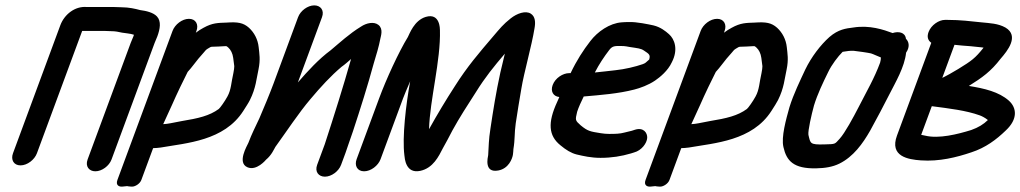

<svg xmlns="http://www.w3.org/2000/svg" viewBox="-20 -579 3794 714"><path d="M395.2 -463C408.9 -463 421.4 -460.3 434.3 -457.5C443.1 -455.6 464.1 -454.7 478 -449.8C477.8 -448.9 477.3 -447.2 476.6 -445C473.2 -437.6 469.4 -428.4 465.9 -419L305.8 14C296.2 40 311.5 58 334.6 58C358.9 58 385.8 38.3 394.8 14L554.9 -419C558.6 -428.9 562.4 -436.4 565.2 -444C575.1 -470.9 580.4 -499.8 563.7 -517.8C550.3 -532.3 524.2 -538.6 500.8 -541.6C483.2 -546.4 459.8 -551.8 432 -552C423.5 -552.6 411.5 -553 401.5 -553H301.6C258.9 -556.4 219.4 -525.7 204.3 -485L28.3 -9C19.4 15.1 31 36 56.2 36C81.4 36 108.4 15.1 117.3 -9L285.6 -464H368.6C378.1 -464 386.5 -463 395.2 -463Z M586.9 -117.3C594.3 -133.8 605.7 -158.5 620.2 -190.1C634.6 -223.6 667.3 -291.5 677.9 -311.6C692.3 -326.8 709.6 -351.4 717.8 -360.8L738.7 -384.8C747.6 -395.1 744.4 -393.2 760.7 -402.8C766.4 -405.9 763.5 -404.8 793.2 -406C826.5 -407.4 819.7 -409.6 829 -402.1C838.4 -393.5 845 -380.4 847.2 -363.8L851.2 -333C851.2 -327.8 850.1 -317.6 847.9 -307.4C839.6 -271.8 840 -245.9 825.8 -220.3C816.1 -202.2 797.9 -176.8 793.5 -173.7C759.1 -148.5 718.1 -138.9 654.9 -128.6C616.2 -121.4 607.3 -118.4 586.9 -117.3ZM621.6 -464 416.7 90C408.9 111.2 424.3 116 435.1 114.9L452.9 113.1C455.3 113.4 460.3 115 469 115H471.5C482.2 115 500.1 105.1 505.7 90L549.4 -28.1C556.4 -28.4 568.5 -28.8 577.9 -30.4C673.9 -47.3 813.4 -54.9 884.8 -166.6C895.3 -183.3 903.5 -195.3 909.2 -206.7C932 -252 933.7 -287.2 941.3 -320.8C948.9 -357.8 944.5 -378.6 941.9 -403.7C938.9 -432.4 925.5 -457.7 905.9 -475.7C884.6 -494.6 864 -497.9 822.6 -495C790.6 -493.8 770.3 -494.3 736.7 -475.6C727.1 -470.4 718.7 -465.3 708.1 -457.3L710.6 -464C719.5 -488.1 707.9 -509 682.7 -509C657.5 -509 630.5 -488.1 621.6 -464Z M1088.4 -515 997.1 -268C984.9 -234.9 959.3 -173 944.5 -139C929.7 -107.3 915.9 -80.6 903.7 -47.9C898.6 -36.3 861.2 25.6 899.7 42.8C934 58.2 969.2 15 969.2 15C990.3 -2.6 998.5 -23.5 1004.1 -32.8C1044.6 -88.7 1091.6 -160.2 1134.3 -210.2C1172.4 -255.7 1210.8 -297.4 1250.3 -330.6C1262.5 -339 1275.2 -350.6 1285.5 -359.6C1256.9 -258 1222.6 -149.5 1187.7 -42.5L1159.4 34C1149.8 60 1165.1 78 1188.2 78C1212.5 78 1239.4 58.3 1248.4 34L1264.7 -10C1268.6 -20.6 1272.2 -31.2 1276.9 -45.6C1280.2 -54.8 1285.9 -71 1292.6 -90.9C1320.1 -174.4 1347.9 -262.2 1369.8 -343.1C1379.5 -375.2 1389 -405.9 1394.3 -434.6C1396.1 -444.6 1406.3 -471.2 1387.4 -486.3C1370.7 -499.6 1342.8 -493.8 1322.3 -480C1278.6 -453.2 1244.5 -421.2 1209.4 -391.9C1165.1 -359.1 1125.1 -315.4 1087.7 -272.4L1177.4 -515C1187.1 -541 1171.8 -559 1148.7 -559C1124.4 -559 1097.4 -539.3 1088.4 -515Z M1395.2 13 1478.8 -213C1483 -224.5 1493.6 -249.6 1505.3 -276.6C1489.6 -189.5 1475.1 -68.7 1483.9 -0.8C1485.1 8.1 1487.7 68.1 1542.8 56.4C1590.9 46.1 1611.6 2 1627 -27.9C1638.2 -47.8 1649.9 -69.5 1662.5 -94.1C1687.5 -139.8 1720 -190.3 1749.3 -235.6C1784.4 -292.2 1816.4 -331.3 1857.4 -379.5C1851.6 -355.1 1845.6 -330.6 1840.7 -309.4C1823.9 -232.1 1814.5 -171.6 1803.8 -100.7C1796.9 -57 1797.8 -37 1795.4 -2C1794 6.4 1779.1 65.1 1833.1 55C1871.8 47.8 1884.9 11.2 1887.3 -3C1888.7 -11.6 1888.8 -18.4 1889.2 -24.1C1895.7 -63 1892.4 -81.7 1897.9 -120.5C1903.6 -159.7 1912.1 -209.7 1918.9 -250C1928.5 -309 1957.2 -408.1 1967.7 -473.6C1971.8 -495.5 1971 -517.6 1953.6 -528.4C1933.8 -540.5 1902.3 -528.9 1879.2 -510.7C1850.6 -487.9 1840.5 -474.8 1812.4 -441.9C1761.5 -382.3 1717.8 -331.7 1671.5 -258.5C1638.7 -207.9 1606.3 -154 1575.5 -98.6C1578.3 -206.8 1619.4 -354.6 1616 -467.3C1615.9 -469.8 1617 -532.1 1563.5 -516.2C1520 -503.3 1502.9 -452.6 1496.7 -441.2C1462.8 -386 1415.9 -283.8 1389.8 -213L1306.2 13C1297.3 37.1 1308.8 58 1334 58C1359.2 58 1386.3 37.1 1395.2 13Z M2192 -309.4C2208.3 -341 2226.3 -367.8 2245.6 -393C2257.3 -408.6 2266.8 -408 2287.9 -408C2295.1 -408 2303.4 -408 2321.3 -404.3C2352.8 -399.4 2362.8 -399.1 2374.7 -391C2393.8 -378.2 2399.4 -375.4 2394.1 -357.5C2381.1 -346.1 2380.4 -344 2369.5 -340.2C2343.7 -331.2 2303.5 -321.4 2269 -317.9C2245.1 -315.6 2217.4 -311.5 2192 -309.4ZM2060 -218.2C2057.7 -213.2 2055.1 -207.3 2051.9 -199.8C2016.3 -122.7 2019.6 -74.6 2064 -38.8C2084.7 -21.5 2103.9 -9.7 2124.2 -4.6C2149.6 1.4 2178.5 8 2213 8C2254.6 8 2291 2.1 2326.3 -8.4L2338 -12.1C2365.9 -19.4 2385.6 -46.5 2386.8 -66.2C2387.9 -84.8 2373.1 -106.7 2341.1 -96.5L2329.8 -92.8C2322 -90.9 2313.5 -88.8 2301.9 -86C2285.3 -81.5 2269.4 -81 2245 -81C2235 -81 2224.8 -81.9 2213.8 -83.7C2174.5 -89.9 2165.5 -91.3 2139.4 -112.9C2118.3 -131.7 2119 -132.1 2126.3 -163.4C2131.3 -179.4 2141.2 -200.8 2150.7 -220.2C2212.6 -225.6 2279.4 -230.6 2338.8 -246C2360.4 -251.5 2391 -262.4 2416.2 -279.5C2434.6 -292.1 2463.9 -316 2478.2 -347.1C2503.4 -395.3 2488.3 -433.8 2467.9 -451.8C2454.7 -463.5 2436.5 -478.1 2410.3 -484.5C2393.1 -488.2 2346.9 -498.3 2318.1 -497C2309.3 -497 2299.8 -496.7 2291.5 -495.9C2247 -492.6 2202.3 -461.5 2175.4 -426.3C2149.4 -392.9 2124.1 -353.9 2101.9 -307H2096.5C2073.5 -307 2044.9 -289 2035.3 -263C2026.5 -239.4 2037.1 -220.6 2060 -218.2Z M2550.9 -117.3C2558.3 -133.8 2569.7 -158.5 2584.2 -190.1C2598.6 -223.6 2631.3 -291.5 2641.9 -311.6C2656.3 -326.8 2673.6 -351.4 2681.8 -360.8L2702.7 -384.8C2711.6 -395.1 2708.4 -393.2 2724.7 -402.8C2730.4 -405.9 2727.5 -404.8 2757.2 -406C2790.5 -407.4 2783.7 -409.6 2793 -402.1C2802.4 -393.5 2809 -380.4 2811.2 -363.8L2815.2 -333C2815.2 -327.8 2814.1 -317.6 2811.9 -307.4C2803.6 -271.8 2804 -245.9 2789.8 -220.3C2780.1 -202.2 2761.9 -176.8 2757.5 -173.7C2723.1 -148.5 2682.1 -138.9 2618.9 -128.6C2580.2 -121.4 2571.3 -118.4 2550.9 -117.3ZM2585.6 -464 2380.7 90C2372.9 111.2 2388.3 116 2399.1 114.9L2416.9 113.1C2419.3 113.4 2424.3 115 2433 115H2435.5C2446.2 115 2464.1 105.1 2469.7 90L2513.4 -28.1C2520.4 -28.4 2532.5 -28.8 2541.9 -30.4C2637.9 -47.3 2777.4 -54.9 2848.8 -166.6C2859.3 -183.3 2867.5 -195.3 2873.2 -206.7C2896 -252 2897.7 -287.2 2905.3 -320.8C2912.9 -357.8 2908.5 -378.6 2905.9 -403.7C2902.9 -432.4 2889.5 -457.7 2869.9 -475.7C2848.6 -494.6 2828 -497.9 2786.6 -495C2754.6 -493.8 2734.3 -494.3 2700.7 -475.6C2691.1 -470.4 2682.7 -465.3 2672.1 -457.3L2674.6 -464C2683.5 -488.1 2671.9 -509 2646.7 -509C2621.5 -509 2594.5 -488.1 2585.6 -464Z M3252.9 -346C3231.1 -287.2 3204.9 -243.1 3173.4 -181.5C3153.6 -142.9 3121.9 -84.2 3102.5 -63.1C3083.3 -42.4 3088.8 -43.2 3045.8 -42C2991 -40.5 2994.1 -45.5 2986.3 -77.6C2984 -92.3 2997.5 -152 3007.1 -187C3019.8 -228.5 3040.4 -271.7 3059.9 -311.2C3072.7 -338.3 3096.3 -369.1 3113.5 -386.3C3127.2 -388.7 3143.5 -390.9 3154.4 -390.1C3164.8 -389.3 3213.2 -382.2 3219 -380.4C3228.7 -377.4 3240.7 -371.1 3255.7 -365.4C3255.7 -359.3 3255.2 -354 3252.9 -346ZM3299.4 -456.1C3265.6 -468.6 3214.2 -486.4 3153.4 -476.7C3125.5 -473.2 3097.8 -470.1 3064.4 -441.3C3031.1 -411.6 2997.1 -366.9 2974.7 -320.6C2955.3 -278.8 2931.2 -230 2915.7 -180.1C2903.3 -135.7 2884.5 -69.5 2893.4 -32.1C2904.8 19.1 2930.9 48.8 3015.2 47C3048.1 46.3 3076.3 41.9 3101.6 29.4C3153.2 3.9 3188.3 -44.7 3216 -93.3C3240.1 -136.8 3267.1 -188.2 3288.4 -230.1C3309.6 -272 3344.1 -329.8 3349.5 -383.1C3366.1 -407.2 3358.1 -426.3 3349 -434.7C3346.2 -459.7 3320.5 -463.1 3299.4 -456.1Z M3433.1 -460C3426.5 -442.2 3430.3 -429.1 3443.2 -419.8L3315.7 -75C3286.8 3.2 3357.9 14.1 3404.3 17.4C3472.8 22.3 3537.4 6.1 3592.5 -12.6C3645.2 -29.7 3685.1 -59.8 3720.4 -93.9C3765.5 -136.1 3761.4 -178 3731.6 -204.8C3694.5 -237.6 3640.9 -250.1 3582.9 -259.4C3632.9 -290.6 3664.6 -313.2 3701.3 -360.9C3726.1 -389.4 3771.7 -445.4 3718.9 -476.6C3690.9 -492.1 3661.3 -492.6 3629.9 -495.9C3590.3 -500 3551.1 -505 3504.7 -505H3493.7C3471.8 -505 3442.8 -486.1 3433.1 -460ZM3445.1 -184.1C3510.9 -175.5 3572.9 -168.2 3623.1 -150.1C3630 -147.8 3643.5 -141.1 3653.7 -132.6C3637.2 -116.6 3618.4 -104.9 3591.5 -95.4C3541 -79.7 3471.2 -62.2 3420.7 -74.5C3413.8 -76 3409.5 -76.5 3405.7 -77.6ZM3484.1 -289.5 3529.5 -412.4C3546.8 -410.8 3567.4 -408.2 3589.7 -407.1L3628.1 -403.1C3631.8 -402.8 3633.1 -402.7 3637.6 -401.6C3606 -362 3593.9 -353.5 3543.8 -322.6C3518.4 -307.3 3499.1 -296.6 3491 -292.8C3489 -291.9 3486.3 -290.6 3484.1 -289.5Z"/></svg>

Font: Just Breathe
Style: BdObl7
Weight: 400
Foundry: Cannot Into Space Fonts
Version: Version 0.72